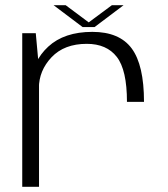

<svg xmlns="http://www.w3.org/2000/svg" viewBox="-20 -718 646 738"><path d="M468 -326.5H533.5Q533.5 -468 486.2 -531.8Q439 -595.5 335 -595.5Q227 -595.5 165.5 -538.8Q104 -482 104 -403.5L129.5 -379Q129.5 -446.5 178.2 -498Q227 -549.5 313.5 -549.5Q390 -549.5 429 -499.2Q468 -449 468 -326.5ZM65.5 0H130V-453.5L117.5 -590.5H65.5ZM297.5 -614H343.5L455 -698H410L321 -632L232.5 -698H186Z"/></svg>

Font: Anybody SemiExpanded Light
Style: Regular
Weight: 300
Width: 6
Version: Version 1.113;gftools[0.9.25]